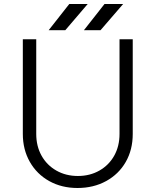

<svg xmlns="http://www.w3.org/2000/svg" viewBox="-20 -923 777 959"><path d="M94 -254V-727H161V-254Q161 -193 187.5 -145.5Q214 -98 261.5 -71Q309 -44 369 -44Q429 -44 476.5 -71Q524 -98 550.5 -145.5Q577 -193 577 -254V-727H643V-254Q643 -175 608 -114Q573 -53 510 -18.5Q447 16 367 16Q288 16 226 -18.5Q164 -53 129 -114.5Q94 -176 94 -254ZM502 -903H595L482 -772H399ZM326 -903H418L306 -772H223Z"/></svg>

Font: 寒蝉端黑体 Light
Style: Regular
Weight: 300
Designer: ChillDuanSans {Warren2060}; 
Source Han Sans {Ryoko NISHIZUKA 西塚涼子 (kana, bopomofo & ideographs); Paul D. Hunt (Latin, G
Foundry: ChillType&Adobe
Version: Version 1.300;Glyphs 3.3 (3306)